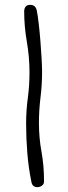

<svg xmlns="http://www.w3.org/2000/svg" viewBox="-20 -781 282 794"><path d="M162 -30Q162 -19 153 -13Q144 -7 135 -7Q114 -7 110 -28Q98 -86 93 -148Q88 -210 88 -270Q88 -324 95 -375.5Q102 -427 102 -481Q102 -545 91 -608.5Q80 -672 80 -734Q80 -746 86 -753.5Q92 -761 105 -761Q127 -761 132 -738Q136 -719 140 -684.5Q144 -650 147 -612.5Q150 -575 152 -540Q154 -505 154 -484Q154 -430 147.5 -378Q141 -326 141 -272Q141 -212 151.5 -154Q162 -96 162 -36Z"/></svg>

Font: Wynona
Style: Regular
Weight: 400
Italic angle: -12°
Designer: Kanati
Foundry: Kanati and Michael Everson
Version: Version 2.000